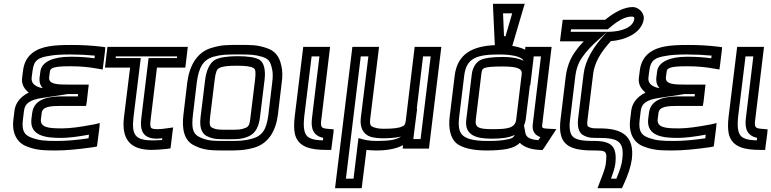

<svg xmlns="http://www.w3.org/2000/svg" viewBox="-20 -755 4050 1008"><path d="M195 -131 199 -162C203 -196 246 -199 302 -199H407H432L436 -224L443 -286L446 -311H421H333C275 -311 234 -314 238 -350L242 -380C244 -398 265 -407 340 -407H356C402 -407 446 -403 490 -395L519 -390L523 -420L531 -485L533 -507L512 -510C462 -516 409 -519 355 -519C306 -519 266 -517 238 -512C170 -501 111 -467 101 -385L96 -346C92 -312 108 -287 131 -269C88 -248 61 -215 56 -174L50 -124C42 -55 70 -5 121 14C170 33 206 35 273 35C325 35 391 29 468 18L489 14L492 -7L501 -78L504 -109L474 -102C401 -88 347 -81 307 -81C238 -81 189 -84 195 -131ZM205 -292C169 -298 143 -315 146 -346L151 -385C158 -440 182 -453 240 -462C266 -467 301 -469 349 -469C393 -469 436 -467 478 -463L476 -449C439 -454 401 -457 362 -457H346C261 -457 198 -431 192 -380L188 -350C185 -323 192 -305 205 -292ZM145 -131C134 -37 230 -31 301 -31C338 -31 387 -37 447 -48L445 -29C379 -19 324 -15 279 -15C214 -15 187 -17 143 -33C107 -47 94 -70 100 -124L106 -174C111 -212 136 -231 203 -241L329 -260V-261H390L389 -249H309C250 -249 159 -243 149 -162L145 -131Z M772 -136 804 -400H928H953L956 -425L963 -484L966 -509H941H569H544L541 -484L534 -425L531 -400H556H663L631 -141C617 -26 661 32 777 32C798 32 824 30 853 27L875 24L878 2L885 -57L889 -86L860 -82C836 -78 821 -77 810 -77C767 -77 765 -81 772 -136ZM722 -136C713 -67 732 -27 804 -27C811 -27 821 -28 832 -29L831 -20C813 -19 797 -18 783 -18C690 -18 670 -45 681 -141L716 -425L719 -450H694H587L588 -459H910L909 -450H785H760L757 -425L722 -136Z M1459 -321C1464 -355 1463 -386 1457 -410C1447 -457 1426 -489 1376 -504C1327 -520 1298 -519 1236 -519C1173 -519 1145 -520 1092 -504C1014 -482 974 -410 963 -321L943 -153C934 -78 946 -17 1000 9C1052 35 1091 35 1168 35C1229 35 1260 35 1312 21C1388 0 1428 -66 1439 -153L1459 -321ZM1409 -321 1389 -153C1380 -77 1358 -42 1304 -27C1260 -15 1235 -15 1174 -15C1097 -15 1069 -15 1026 -36C991 -53 985 -86 993 -153L1013 -321C1023 -400 1046 -441 1100 -457C1145 -469 1166 -469 1230 -469C1293 -469 1314 -469 1356 -457C1391 -446 1399 -433 1408 -394C1413 -374 1413 -351 1409 -321ZM1295 -140C1291 -103 1287 -91 1270 -84C1244 -73 1229 -74 1181 -74C1133 -74 1118 -73 1095 -84C1080 -91 1079 -103 1083 -140L1107 -336C1112 -377 1119 -392 1130 -397C1144 -406 1173 -410 1222 -410C1272 -410 1299 -406 1312 -397C1321 -392 1324 -377 1319 -336L1295 -140ZM1345 -140 1369 -336C1375 -385 1367 -425 1343 -441C1322 -454 1282 -460 1228 -460C1175 -460 1133 -454 1109 -441C1081 -425 1063 -385 1057 -336L1033 -140C1028 -97 1032 -56 1069 -39C1102 -23 1128 -24 1175 -24C1222 -24 1247 -23 1285 -39C1325 -56 1340 -97 1345 -140Z M1668 -136 1710 -484 1713 -509H1688H1597H1572L1569 -484L1527 -141C1523 -107 1523 -76 1528 -53C1544 19 1614 32 1694 32H1719L1722 7L1730 -53L1732 -76L1709 -78C1664 -81 1661 -85 1668 -136ZM1618 -136C1610 -75 1628 -42 1677 -31L1675 -18C1616 -20 1586 -30 1578 -70C1574 -88 1574 -110 1577 -141L1616 -459H1657L1618 -136Z M2235 0 2294 -484 2297 -509H2272H2182H2157L2154 -484L2110 -119C2107 -101 2104 -96 2091 -91C2075 -83 2045 -79 1997 -79C1975 -79 1960 -81 1948 -85C1924 -92 1920 -99 1924 -134L1967 -484L1970 -509H1945H1855H1830L1827 -484L1742 208L1739 233H1764H1854H1879L1882 208L1904 32C1920 34 1938 35 1957 35C2013 35 2061 26 2096 7L2094 25H2119H2207H2232L2235 0ZM2085 -38C2063 -22 2025 -15 1963 -15C1935 -15 1912 -17 1891 -22L1862 -30L1858 2L1836 183H1796L1874 -459H1914L1874 -134C1869 -86 1886 -49 1928 -36C1944 -32 1966 -29 1991 -29C2028 -29 2061 -32 2085 -38ZM2188 -25H2150L2154 -59L2170 -184H2168L2201 -459H2241L2188 -25Z M2567 -77C2497 -77 2472 -83 2478 -127L2507 -366C2510 -388 2512 -392 2521 -397C2534 -403 2564 -406 2616 -406C2699 -406 2722 -394 2719 -366L2690 -127C2684 -82 2644 -77 2567 -77ZM2731 -96C2735 -105 2738 -115 2740 -127L2762 -307H2764L2779 -432L2782 -459H2820L2777 -103C2772 -65 2790 -45 2817 -35L2806 -19C2760 -23 2742 -35 2738 -58L2731 -96ZM2561 -27C2604 -27 2649 -30 2683 -47C2672 -29 2667 -28 2637 -22C2615 -17 2584 -15 2541 -15C2474 -15 2433 -24 2411 -43C2391 -60 2384 -90 2391 -144L2417 -357C2428 -451 2483 -469 2602 -469C2654 -469 2719 -461 2728 -436C2702 -449 2666 -456 2622 -456C2567 -456 2526 -451 2505 -441C2479 -430 2461 -399 2457 -366L2428 -127C2417 -42 2485 -27 2561 -27ZM2676 -536 2726 -706 2735 -735H2705H2597H2568L2569 -706L2577 -536L2578 -518C2466 -513 2381 -476 2367 -357L2341 -144C2333 -81 2345 -30 2376 -3C2406 22 2462 35 2535 35C2580 35 2616 32 2642 27C2675 20 2694 10 2709 -5C2731 17 2767 30 2813 32L2828 33L2838 19L2878 -42L2901 -77L2862 -79C2826 -81 2824 -82 2827 -103L2873 -484L2876 -509H2851H2763H2738L2737 -494C2716 -505 2689 -511 2664 -515H2670L2676 -536ZM2634 -565H2626L2621 -685H2669L2634 -565Z M3302 -718C3260 -718 3209 -694 3157 -651H2959H2934L2931 -626L2923 -563L2920 -538H2945H3045C3026 -519 3010 -499 2997 -480C2972 -445 2956 -400 2950 -352L2923 -129C2919 -97 2919 -67 2925 -46C2942 25 3016 35 3095 35C3167 35 3168 37 3160 108C3158 124 3148 154 3129 201L3117 233H3149H3227H3245L3253 216C3277 165 3292 119 3297 82C3312 -40 3248 -81 3129 -81C3094 -81 3089 -81 3072 -88C3062 -93 3061 -101 3065 -131L3094 -367C3101 -423 3130 -477 3187 -539C3259 -544 3350 -580 3360 -656C3363 -688 3332 -718 3302 -718ZM3296 -668C3307 -668 3311 -665 3310 -656C3304 -611 3245 -590 3179 -588H3168L3160 -579C3093 -509 3052 -435 3044 -367L3015 -131C3011 -95 3015 -57 3046 -43C3073 -30 3089 -31 3123 -31C3228 -31 3258 -11 3247 82C3244 110 3233 142 3216 183H3188C3200 150 3208 124 3210 108C3221 18 3195 -15 3101 -15C3025 -15 2984 -21 2974 -63C2970 -80 2969 -100 2973 -129L3000 -352C3005 -394 3017 -426 3037 -455C3058 -485 3085 -514 3120 -545L3168 -588H3107H2976L2978 -601H3161H3171L3179 -608C3228 -650 3264 -668 3296 -668Z M3433 -131 3437 -162C3441 -196 3484 -199 3540 -199H3645H3670L3674 -224L3681 -286L3684 -311H3659H3571C3513 -311 3472 -314 3476 -350L3480 -380C3482 -398 3503 -407 3578 -407H3594C3640 -407 3684 -403 3728 -395L3757 -390L3761 -420L3769 -485L3771 -507L3750 -510C3700 -516 3647 -519 3593 -519C3544 -519 3504 -517 3476 -512C3408 -501 3349 -467 3339 -385L3334 -346C3330 -312 3346 -287 3369 -269C3326 -248 3299 -215 3294 -174L3288 -124C3280 -55 3308 -5 3359 14C3408 33 3444 35 3511 35C3563 35 3629 29 3706 18L3727 14L3730 -7L3739 -78L3742 -109L3712 -102C3639 -88 3585 -81 3545 -81C3476 -81 3427 -84 3433 -131ZM3443 -292C3407 -298 3381 -315 3384 -346L3389 -385C3396 -440 3420 -453 3478 -462C3504 -467 3539 -469 3587 -469C3631 -469 3674 -467 3716 -463L3714 -449C3677 -454 3639 -457 3600 -457H3584C3499 -457 3436 -431 3430 -380L3426 -350C3423 -323 3430 -305 3443 -292ZM3383 -131C3372 -37 3468 -31 3539 -31C3576 -31 3625 -37 3685 -48L3683 -29C3617 -19 3562 -15 3517 -15C3452 -15 3425 -17 3381 -33C3345 -47 3332 -70 3338 -124L3344 -174C3349 -212 3374 -231 3441 -241L3567 -260V-261H3628L3627 -249H3547C3488 -249 3397 -243 3387 -162L3383 -131Z M3946 -136 3988 -484 3991 -509H3966H3875H3850L3847 -484L3805 -141C3801 -107 3801 -76 3806 -53C3822 19 3892 32 3972 32H3997L4000 7L4008 -53L4010 -76L3987 -78C3942 -81 3939 -85 3946 -136ZM3896 -136C3888 -75 3906 -42 3955 -31L3953 -18C3894 -20 3864 -30 3856 -70C3852 -88 3852 -110 3855 -141L3894 -459H3935L3896 -136Z"/></svg>

Font: Gamestation Text Outline
Style: Italic
Weight: 400
Designer: Jonas Hecksher
Foundry: Jonas Hecksher, Playtypeª, e-types AS
Version: Version 1.003